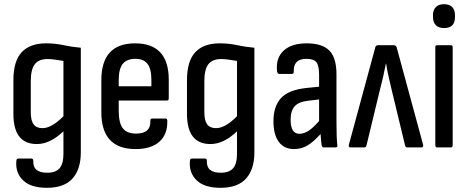

<svg xmlns="http://www.w3.org/2000/svg" viewBox="-20 -704 2236 917"><path d="M204 193Q127 193 90 157Q53 121 58 65Q58 58 61.5 55.5Q65 53 70 53H129Q139 53 139 64Q136 121 205 121Q246 121 264.5 99.5Q283 78 283 30V-18Q283 -34 283 -48Q283 -62 283 -75L282 -76Q219 -16 156 -16Q44 -16 44 -160V-321Q44 -412 83.5 -454.5Q123 -497 200 -497Q244 -497 282.5 -488.5Q321 -480 366 -476V23Q366 105 326 149Q286 193 204 193ZM183 -92Q227 -92 283 -149V-413Q265 -416 244.5 -419Q224 -422 208 -422Q165 -422 146 -397Q127 -372 127 -317V-168Q127 -128 140.5 -110Q154 -92 183 -92Z M628 8Q464 8 464 -168V-321Q464 -497 625 -497Q786 -497 786 -323V-234Q786 -224 778 -224H547V-175Q547 -117 566.5 -91.5Q586 -66 630 -66Q701 -66 698 -127Q698 -138 707 -138H771Q778 -138 779 -128Q781 -63 741.5 -27.5Q702 8 628 8ZM547 -292H703V-322Q703 -375 684.5 -399Q666 -423 627 -423Q585 -423 566 -398.5Q547 -374 547 -322Z M1033 193Q956 193 919 157Q882 121 887 65Q887 58 890.5 55.5Q894 53 899 53H958Q968 53 968 64Q965 121 1034 121Q1075 121 1093.5 99.5Q1112 78 1112 30V-18Q1112 -34 1112 -48Q1112 -62 1112 -75L1111 -76Q1048 -16 985 -16Q873 -16 873 -160V-321Q873 -412 912.5 -454.5Q952 -497 1029 -497Q1073 -497 1111.5 -488.5Q1150 -480 1195 -476V23Q1195 105 1155 149Q1115 193 1033 193ZM1012 -92Q1056 -92 1112 -149V-413Q1094 -416 1073.5 -419Q1053 -422 1037 -422Q994 -422 975 -397Q956 -372 956 -317V-168Q956 -128 969.5 -110Q983 -92 1012 -92Z M1384 8Q1337 8 1311.5 -26.5Q1286 -61 1286 -125Q1286 -196 1322 -235.5Q1358 -275 1445 -284L1504 -290V-348Q1504 -391 1491 -407Q1478 -423 1443 -423Q1380 -423 1383 -361Q1383 -351 1374 -351H1314Q1304 -351 1303 -366Q1297 -427 1334.5 -462Q1372 -497 1445 -497Q1519 -497 1553 -462.5Q1587 -428 1587 -349V-121Q1587 -82 1588 -55Q1589 -28 1591 -11Q1593 0 1583 0H1525Q1519 0 1516 -11Q1515 -20 1513.5 -34.5Q1512 -49 1511 -64Q1477 -26 1448 -9Q1419 8 1384 8ZM1368 -132Q1368 -65 1410 -65Q1431 -65 1452.5 -78.5Q1474 -92 1504 -126V-229L1452 -223Q1407 -218 1387.5 -196.5Q1368 -175 1368 -132Z M1652 0Q1644 0 1646 -12L1772 -476Q1774 -488 1785 -488H1861Q1872 -488 1875 -476L2001 -12Q2003 0 1994 0H1925Q1918 0 1915 -8L1851 -273Q1844 -303 1836.5 -335.5Q1829 -368 1824 -400H1823Q1817 -368 1809.5 -335.5Q1802 -303 1794 -273L1730 -8Q1728 0 1720 0Z M2068 0Q2059 0 2059 -10V-479Q2059 -488 2068 -488H2133Q2142 -488 2142 -479V-10Q2142 0 2133 0ZM2101 -570Q2075 -570 2061.5 -584Q2048 -598 2048 -622V-632Q2048 -656 2061.5 -670Q2075 -684 2101 -684Q2127 -684 2140 -670Q2153 -656 2153 -632V-622Q2153 -570 2101 -570Z"/></svg>

Font: Sofia Sans Condensed Medium
Style: Regular
Weight: 500
Designer: Botio Nikoltchev, Ani Petrova
Foundry: lettersoup
Version: Version 4.101; ttfautohint (v1.8.4.7-5d5b)